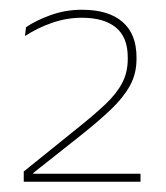

<svg xmlns="http://www.w3.org/2000/svg" viewBox="-20 -726 332 384"><path d="M261 -362.5H27.5V-383L133.5 -468.5Q168 -496 190.5 -517.2Q213 -538.5 224.2 -559.8Q235.5 -581 235.5 -608V-611.5Q235.5 -651.5 211.8 -671Q188 -690.5 144 -690.5Q113.5 -690.5 84.5 -680.5Q55.5 -670.5 30 -654L32 -671.5Q50.5 -684.5 80.5 -695.5Q110.5 -706.5 144 -706.5Q197 -706.5 225 -682.2Q253 -658 253 -611.5V-607.5Q253 -578.5 239.8 -554.5Q226.5 -530.5 201.8 -507Q177 -483.5 142.5 -456L46.5 -380V-373.5L39.5 -378.5H261Z"/></svg>

Font: Anek Kannada Thin
Style: Regular
Weight: 250
Version: Version 1.003